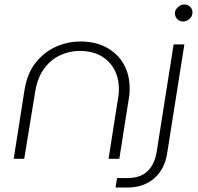

<svg xmlns="http://www.w3.org/2000/svg" viewBox="-20 -708 882 856"><path d="M41 0 89 -305Q100 -378 137 -426Q174 -474 227 -498.5Q280 -523 339 -523Q406 -523 455.5 -496Q505 -469 531.5 -422Q558 -375 558 -315Q558 -305 557.5 -294.5Q557 -284 555 -273L512 0H464L507 -274Q509 -284 509.5 -293Q510 -302 510 -311Q510 -386 463.5 -433.5Q417 -481 335 -481Q291 -481 249 -462Q207 -443 177 -402.5Q147 -362 137 -300L88 0ZM495 128 502 86H547Q606 86 638 55Q670 24 679 -34L754 -510H802L725 -23Q714 47 667 87.5Q620 128 549 128ZM797 -612Q781 -612 770.5 -622.5Q760 -633 760 -649Q760 -659 765.5 -667.5Q771 -676 781 -682Q791 -688 802 -688Q817 -688 827.5 -678Q838 -668 838 -653Q838 -640 831.5 -631Q825 -622 815.5 -617Q806 -612 797 -612Z"/></svg>

Font: MuseoModerno Thin ExtraLight
Style: Italic
Weight: 250
Italic angle: -9°
Version: Version 1.003